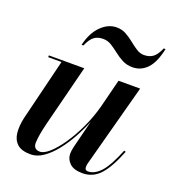

<svg xmlns="http://www.w3.org/2000/svg" viewBox="-129 -797 831 909"><g transform="rotate(20 287.0 -342.0)"><path d="M263 -621.5Q235.5 -621.5 217.8 -608Q200 -594.5 185 -560H176Q191 -624 226.8 -659.2Q262.5 -694.5 304.5 -694.5Q331.5 -694.5 353 -682.5Q374.5 -670.5 393.5 -655Q412.5 -639.5 431 -627.5Q449.5 -615.5 469.5 -615.5Q497 -615.5 515 -629.2Q533 -643 547.5 -677H556.5Q541.5 -606 511 -574.2Q480.5 -542.5 438 -542.5Q409 -542.5 386.2 -554.5Q363.5 -566.5 344 -582Q324.5 -597.5 305.2 -609.5Q286 -621.5 263 -621.5ZM226 -460 147 -148.5Q132.5 -89.5 130.8 -53.2Q129 -17 163 -17Q183.5 -17 211 -41.8Q238.5 -66.5 267.5 -109Q296.5 -151.5 321.8 -205.5Q347 -259.5 362.5 -317.5L398.5 -460H507.5L395 -41Q393 -33 393 -23.5Q393 -7 409 -7Q441.5 -7 472 -39.8Q502.5 -72.5 537 -158L545.5 -155.5Q512 -70 476 -30Q440 10 387 10Q343 10 322.2 -10.2Q301.5 -30.5 301.5 -57Q301.5 -71.5 306 -91.5L341.5 -233Q323.5 -188.5 299.5 -145.2Q275.5 -102 247.2 -67Q219 -32 188.2 -11Q157.5 10 126 10Q80 10 58 -10.2Q36 -30.5 32.5 -64.5Q29 -98.5 38.5 -141L114.5 -451H47.5V-460Z"/></g></svg>

Font: Bodoni* 24pt Medium
Style: Italic
Weight: 500
Italic angle: -13°
Version: Version 2.3